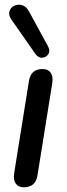

<svg xmlns="http://www.w3.org/2000/svg" viewBox="-20 -788 283 815"><path d="M81 7Q58 7 47 -8.5Q36 -24 40 -52L103 -445Q111 -495 161 -495Q184 -495 195 -479.5Q206 -464 202 -436L139 -43Q131 7 81 7ZM129 -561 29 -704Q15 -724 20 -740Q25 -756 40.5 -763.5Q56 -771 74 -766Q92 -761 104 -738L184 -591Q194 -572 185 -558Q176 -544 159 -543Q142 -542 129 -561Z"/></svg>

Font: Nunito SemiBold
Style: Italic
Weight: 600
Italic angle: -9°
Designer: Vernon Adams
Foundry: Vernon Adams
Version: Version 3.601; ttfautohint (v1.8.2.53-6de2)